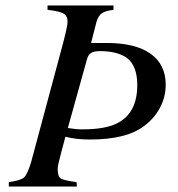

<svg xmlns="http://www.w3.org/2000/svg" viewBox="-20 -682 651 702"><path d="M153.8 -646V-662.1H395V-646Q365.2 -642.6 352.5 -633.5Q339.8 -624.5 333 -603L313 -524.9H370.1Q475.1 -524.9 530.5 -485.6Q585.9 -446.3 585.9 -372.1Q585.9 -328.1 565.2 -288.6Q544.4 -249 506.8 -221.2Q442.4 -171.9 309.1 -171.9Q256.8 -171.9 219.2 -182.1L203.1 -122.1Q190.9 -77.1 190.9 -64.9Q190.9 -37.6 201.4 -30Q211.9 -22.5 259.8 -16.1L261.2 0H12.2V-16.1Q55.7 -22 68.1 -33.4Q80.6 -44.9 94.2 -90.8L210 -522Q227.1 -586.4 227.1 -603Q227.1 -623.5 212.4 -632.3Q197.8 -641.1 153.8 -646ZM297.9 -464.8 228 -213.9Q257.8 -209 280.8 -209Q371.1 -209 415 -234.9Q481.9 -272.9 481.9 -371.1Q481.9 -441.9 442.9 -471.2Q407.2 -495.1 345.2 -495.1Q323.7 -495.1 313 -488.3Q302.2 -481.4 297.9 -464.8Z"/></svg>

Font: Accordance
Style: Italic
Weight: 400
Italic angle: -11°
Version: Version 1.2 (build January 31, 2020) Miklal Software Solutio